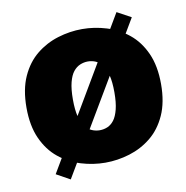

<svg xmlns="http://www.w3.org/2000/svg" viewBox="-73 -645 746 770"><g transform="rotate(-10 300.0 -260.5)"><path d="M98 23 451 -575 508 -544 154 54ZM303 12Q253 12 204 -3Q155 -18 115.5 -50Q76 -82 52.5 -134Q29 -186 29 -260Q29 -334 52.5 -386Q76 -438 115.5 -470Q155 -502 204 -517Q253 -532 303 -532Q353 -532 402 -517Q451 -502 490.5 -470Q530 -438 553.5 -386Q577 -334 577 -260Q577 -186 553.5 -134Q530 -82 490.5 -50Q451 -18 402 -3Q353 12 303 12ZM303 -120Q320 -120 335 -126.5Q350 -133 361.5 -148Q373 -163 380 -190.5Q387 -218 387 -260Q387 -302 380 -329.5Q373 -357 361.5 -372Q350 -387 335 -393.5Q320 -400 303 -400Q287 -400 271.5 -393.5Q256 -387 244 -372Q232 -357 225 -329.5Q218 -302 218 -260Q218 -218 225 -190.5Q232 -163 244 -148Q256 -133 271.5 -126.5Q287 -120 303 -120Z"/></g></svg>

Font: Murecho Thin ExtraBold
Style: Regular
Weight: 800
Version: Version 1.010